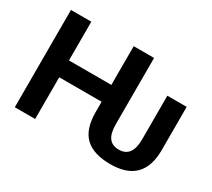

<svg xmlns="http://www.w3.org/2000/svg" viewBox="-133 -927 1298 1176"><g transform="rotate(30 516.5 -339.0)"><path d="M654.8 -218.8Q654.8 -154.3 678 -123.8Q701.2 -93.3 747.6 -93.3Q840.8 -93.3 840.8 -218.8V-528.3H977.5V-222.7Q977.5 9.8 747.6 9.8Q627.4 9.8 569.1 -45.9Q510.7 -101.6 510.7 -222.7V-294.9H210.9V0H66.9V-688H210.9V-414.1H510.7V-688H654.8Z"/></g></svg>

Font: Arimo
Style: Bold
Weight: 700
Designer: Steve Matteson
Foundry: Monotype Imaging Inc.
Version: Version 1.33